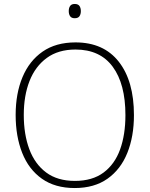

<svg xmlns="http://www.w3.org/2000/svg" viewBox="-20 -939 755 969"><path d="M656 -358Q656 -250 622.5 -167Q589 -84 522.5 -37Q456 10 357 10Q258 10 191.5 -37Q125 -84 92 -167.5Q59 -251 59 -359Q59 -467 93.5 -549.5Q128 -632 195 -678.5Q262 -725 361 -725Q503 -725 579.5 -627.5Q656 -530 656 -358ZM100 -359Q100 -261 128 -186Q156 -111 213 -68.5Q270 -26 358 -26Q446 -26 502.5 -68Q559 -110 586 -184.5Q613 -259 613 -358Q613 -515 549 -602Q485 -689 361 -689Q274 -689 216 -646.5Q158 -604 129 -530Q100 -456 100 -359ZM357 -919Q374 -919 381 -909Q388 -899 388 -883Q388 -867 381 -857Q374 -847 357 -847Q341 -847 334 -857Q327 -867 327 -883Q327 -899 334 -909Q341 -919 357 -919Z"/></svg>

Font: Noto Sans Disp ExtLt
Style: Regular
Weight: 200
Designer: Monotype Design Team
Foundry: Monotype Imaging Inc.
Version: Version 2.000;GOOG;noto-source:20170915:90ef993387c0